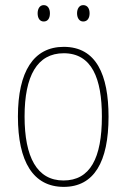

<svg xmlns="http://www.w3.org/2000/svg" viewBox="-20 -720 495 750"><path d="M127 -668C127 -651 134 -636 151 -636C167 -636 175 -649 175 -668C175 -686 167 -700 151 -700C134 -700 127 -684 127 -668ZM281 -668C281 -651 289 -636 305 -636C322 -636 330 -650 330 -668C330 -686 322 -700 305 -700C289 -700 281 -685 281 -668ZM404 -264C404 -428 356 -537 229 -537C111 -537 50 -440 50 -265C50 -88 110 10 229 10C347 10 404 -87 404 -264ZM76 -265C76 -423 125 -512 229 -512C339 -512 378 -413 378 -265C378 -102 332 -15 228 -15C124 -15 76 -107 76 -265Z"/></svg>

Font: Noto Sans Thai Cond Thin
Style: Regular
Weight: 100
Width: 3
Designer: Monotype Design Team
Foundry: Monotype Imaging Inc.
Version: Version 2.002